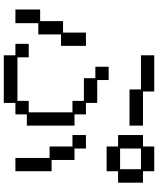

<svg xmlns="http://www.w3.org/2000/svg" viewBox="72 -900 855 1040"><g transform="rotate(90 500.0 -379.5)"><path d="M711 -726H773V-787H907V-726H969V-591H907V-529H773V-591H711ZM279 -787H475V-726H660V-653H464V-715H279ZM896 -602V-715H784V-602ZM217 -107H290V-46H526V-107H588V-344H526V-406H403V-468H341V-540H413V-478H537V-417H599V-355H660V-97H599V-35H537V28H279V-35H217ZM31 -169H94V-293H156V-417H228V-282H166V-159H105V-35H31ZM711 -417H784V-355H846V-231H907V-35H835V-220H773V-344H711Z"/></g></svg>

Font: DotGothic16
Style: Regular
Weight: 400
Designer: Fontworks Inc.
Foundry: Fontworks Inc.
Version: Version 1.100